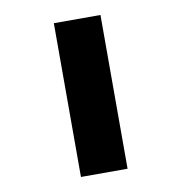

<svg xmlns="http://www.w3.org/2000/svg" viewBox="-66 -592 615 653"><g transform="rotate(-10 242.0 -265.5)"><path d="M162 0V-531H323V0Z"/></g></svg>

Font: Lexend Peta
Style: Bold
Weight: 700
Designer: Bonnie Shaver-Troup, Thomas Jockin
Foundry: Lexend
Version: Version 1.007